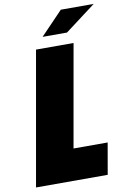

<svg xmlns="http://www.w3.org/2000/svg" viewBox="-105 -1047 736 1109"><g transform="rotate(-10 263.0 -493.0)"><path d="M202.1 -850.1H345.2L525.9 -986.3H333ZM13.7 0H434.1L466.3 -184.1H266.1L372.1 -784.2H151.9Z"/></g></svg>

Font: Decalotype Black Italic
Style: Regular
Weight: 900
Italic angle: -10°
Designer: Alfredo Marco Pradil
Foundry: Alfredo Marco Pradil
Version: Version 1.0